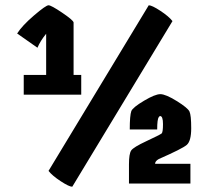

<svg xmlns="http://www.w3.org/2000/svg" viewBox="-20 -696 790 728"><path d="M70 -412H155V-568Q133 -541 122 -515L45 -569Q64 -599 109 -637.5Q154 -676 164 -676Q174 -676 215.5 -648Q257 -620 259 -611V-412H288V-337H70ZM634 -616 254 12Q242 12 210 -9Q178 -30 164 -48L544 -676Q556 -676 588 -655Q620 -634 634 -616ZM593 -190Q598 -195 598 -225.5Q598 -256 587 -256Q585 -256 582 -252Q576 -244 576 -205H472Q472 -258 478 -275Q484 -289 526 -314Q568 -339 588 -339Q608 -339 650 -313Q692 -287 698.5 -273Q705 -259 705 -210Q705 -161 688 -146.5Q671 -132 582 -93Q568 -85 568 -75H702V0H469V-73Q469 -113 477.5 -125.5Q486 -138 535.5 -161Q585 -184 593 -190Z"/></svg>

Font: Germania One
Style: Regular
Weight: 400
Designer: John Vargas Beltran
Foundry: John Vargas Beltran
Version: Version 1.001